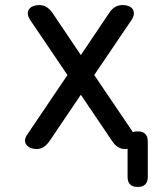

<svg xmlns="http://www.w3.org/2000/svg" viewBox="-20 -580 640 760"><path d="M500 -500 353 -283 506 -57Q514 -60 525 -60Q545 -60 555 -50Q565 -40 565 -20V120Q565 140 555 150Q545 160 525 160Q505 160 495 150Q485 140 485 120V9Q481 10 476 10Q460 10 447.5 2.5Q435 -5 425 -20L300 -205L175 -20Q165 -6 152.5 2Q140 10 124 10Q113 10 102.5 6Q92 2 85.5 -5.5Q79 -13 79 -24Q79 -35 89 -49L247 -283L100 -500Q90 -515 90 -526.5Q90 -538 96.5 -545.5Q103 -553 113.5 -556.5Q124 -560 135 -560Q152 -560 164.5 -552Q177 -544 187 -530L300 -362L413 -530Q423 -545 436 -552.5Q449 -560 466 -560Q477 -560 487.5 -556.5Q498 -553 504 -545.5Q510 -538 510 -526.5Q510 -515 500 -500Z"/></svg>

Font: Maple Mono Normal
Style: Regular
Weight: 400
Monospace: yes
Designer: subframe7536
Version: Version 7.000